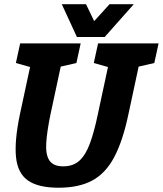

<svg xmlns="http://www.w3.org/2000/svg" viewBox="-20 -870 762 898"><path d="M580.7 -336Q554.7 -212 514.7 -136Q474.7 -60 412 -26Q349.3 8 254 8Q158.7 8 110.5 -26Q62.3 -60 54.8 -136Q47.3 -212 73.3 -336H216.3Q199.3 -254 196.2 -199.8Q193 -145.7 211.5 -118.8Q230 -92 275.7 -92Q322.3 -92 351.7 -118.8Q381 -145.7 400.8 -199.8Q420.7 -254 437.7 -336ZM508.7 -667H651.7L580.7 -336H437.7ZM216.3 -336H73.3L144.3 -667H287.3ZM74.3 -667H154.3L148.3 -548.7L54.3 -575.3ZM438.7 -667H518.7L512.7 -548.7L418.7 -575.3ZM559.7 -542.7 641.7 -667H721.7L701.7 -575.3ZM195.3 -542.7 277.3 -667H357.3L337.3 -575.3ZM353 -697 492.3 -850.3H605.7L469.7 -697ZM456.3 -697H339.7L269 -850.3H382.3Z"/></svg>

Font: Epunda Slab Light
Style: Italic
Weight: 300
Italic angle: -12°
Designer: Simon Atzbach
Foundry: typofactur
Version: Version 1.102